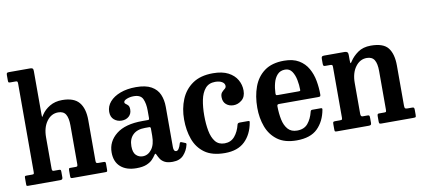

<svg xmlns="http://www.w3.org/2000/svg" viewBox="-71 -1033 2857 1299"><g transform="rotate(-10 1357.0 -383.5)"><path d="M72 -710H35.5Q25 -710 23 -713.2Q21 -716.5 21 -728.5V-761.5Q21 -773 24.2 -776.5Q27.5 -780 38.5 -780H184Q195 -780 200.2 -776Q205.5 -772 205.5 -758.5V-464.5Q205.5 -441.5 207.5 -442.5Q209.5 -443.5 217.5 -457Q237.5 -488 274 -509.8Q310.5 -531.5 359.5 -531.5Q440 -531.5 475.2 -489.5Q510.5 -447.5 510.5 -367.5V-88.5Q510.5 -76 514 -73Q517.5 -70 528.5 -70H564Q572 -70 574.8 -67.2Q577.5 -64.5 577.5 -55.5V-17Q577.5 -4.5 575 -2.2Q572.5 0 560.5 0H338Q328.5 0 326 -3Q323.5 -6 323.5 -16V-53Q323.5 -60.5 324.8 -65.2Q326 -70 332.5 -70H372.5Q380 -70 382.8 -73Q385.5 -76 385.5 -87.5V-352.5Q385.5 -403.5 370.2 -428.8Q355 -454 318.5 -454Q271 -454 240 -411.8Q209 -369.5 209 -301.5V-85.5Q209 -70 220 -70H257.5Q266 -70 268.2 -66.8Q270.5 -63.5 270.5 -52.5V-15.5Q270.5 0 254.5 0H34Q24.5 0 22.8 -2.2Q21 -4.5 21 -14.5V-55Q21 -65 23 -67.5Q25 -70 35 -70H71.5Q80 -70 83 -72Q86 -74 86 -85.5V-692.5Q86 -703 83.5 -706.5Q81 -710 72 -710Z M628 -124Q628 -199 689.8 -248.2Q751.5 -297.5 870 -297.5H904.5Q913 -297.5 915.2 -299.5Q917.5 -301.5 917.5 -310.5V-362Q917.5 -408.5 903.2 -440.8Q889 -473 841 -473Q814.5 -473 793 -464.2Q771.5 -455.5 771.5 -443.5Q771.5 -435.5 779.2 -430.8Q787 -426 794.8 -417.5Q802.5 -409 802.5 -388.5Q802.5 -359.5 783 -342Q763.5 -324.5 733.5 -324.5Q703.5 -324.5 681.5 -343Q659.5 -361.5 659.5 -397Q659.5 -435.5 685.8 -465.8Q712 -496 758.5 -513.5Q805 -531 866 -531Q933 -531 971.8 -509Q1010.5 -487 1026.5 -449.5Q1042.5 -412 1042.5 -364.5V-87.5Q1042.5 -57.5 1061 -57.5Q1079.5 -57.5 1093 -105Q1095.5 -114 1105 -111L1132 -100Q1138.5 -97.5 1136 -88Q1127 -48.5 1100.2 -19.2Q1073.5 10 1025 10H1024.5Q990 10 970.5 -0.2Q951 -10.5 941.2 -25.5Q931.5 -40.5 925.5 -54Q922 -63.5 918.5 -64.2Q915 -65 909 -55Q901 -42.5 886.5 -27.2Q872 -12 845.8 -1Q819.5 10 776 10Q707 10 667.5 -24.8Q628 -59.5 628 -124ZM767 -142Q767 -99 786 -80.5Q805 -62 831.5 -62Q868 -62 893 -94.8Q918 -127.5 918 -188V-237.5Q918 -248.5 908.5 -248.5H879Q825 -248.5 796 -220.2Q767 -192 767 -142Z M1149.5 -258Q1149.5 -333 1175.2 -395.5Q1201 -458 1255.2 -495.5Q1309.5 -533 1395.5 -533Q1459 -533 1499.8 -511.8Q1540.5 -490.5 1560.2 -456.2Q1580 -422 1580 -382Q1580 -339 1553.8 -317.2Q1527.5 -295.5 1497 -295.5Q1466.5 -295.5 1446 -313.2Q1425.5 -331 1425.5 -363.5Q1425.5 -385 1435.5 -396Q1445.5 -407 1455.5 -414.5Q1465.5 -422 1465.5 -433.5Q1465.5 -451 1447.8 -462Q1430 -473 1400.5 -473Q1357 -473 1332.5 -444.5Q1308 -416 1298.2 -367.8Q1288.5 -319.5 1288.5 -261Q1288.5 -202.5 1297.5 -155.2Q1306.5 -108 1329 -80Q1351.5 -52 1392.5 -52Q1435.5 -52 1462 -83.2Q1488.5 -114.5 1500 -162.5Q1502.5 -173 1517.5 -173H1572Q1581.5 -173 1583 -171Q1584.5 -169 1583.5 -162Q1569.5 -81.5 1520.2 -34.2Q1471 13 1383.5 13Q1295.5 13 1244.5 -24Q1193.5 -61 1171.5 -122.8Q1149.5 -184.5 1149.5 -258Z M1651 -250Q1651 -330 1674.5 -394Q1698 -458 1749.2 -495.5Q1800.5 -533 1883.5 -533Q1945.5 -533 1985.2 -509.2Q2025 -485.5 2047.2 -446.2Q2069.5 -407 2078 -359.8Q2086.5 -312.5 2086.5 -266.5Q2086.5 -256 2083.2 -253.2Q2080 -250.5 2069 -250.5H1802Q1793 -250.5 1790 -247.5Q1787 -244.5 1787 -236Q1787.5 -186.5 1796.2 -144.8Q1805 -103 1827.5 -77.5Q1850 -52 1890.5 -52Q1939 -52 1964.8 -83.2Q1990.5 -114.5 2002 -161Q2003 -166.5 2005.8 -169.8Q2008.5 -173 2016.5 -173H2072Q2080 -173 2082 -170.5Q2084 -168 2083 -162Q2069 -83.5 2020.2 -35.2Q1971.5 13 1876.5 13Q1794.5 13 1745 -23.5Q1695.5 -60 1673.2 -120Q1651 -180 1651 -250ZM1803 -311.5H1944Q1954 -311.5 1956 -313Q1958 -314.5 1958 -321Q1958 -352.5 1951.2 -387.8Q1944.5 -423 1927.8 -447.8Q1911 -472.5 1880.5 -472.5Q1847.5 -472.5 1827.5 -450.8Q1807.5 -429 1798.8 -395.2Q1790 -361.5 1789 -326Q1789 -317.5 1790.8 -314.5Q1792.5 -311.5 1803 -311.5Z M2188 -450H2153.5Q2143.5 -450 2141 -454Q2138.5 -458 2138.5 -470.5V-500Q2138.5 -512 2142.5 -516Q2146.5 -520 2157.5 -520H2298Q2309.5 -520 2316 -515Q2322.5 -510 2322.5 -496V-462Q2322.5 -440.5 2324.8 -438.5Q2327 -436.5 2335 -449.5Q2355.5 -481.5 2391 -506.5Q2426.5 -531.5 2480 -531.5Q2566 -531.5 2598.5 -489.5Q2631 -447.5 2631 -367.5V-92.5Q2631 -78 2634.8 -74Q2638.5 -70 2651.5 -70H2683Q2692 -70 2695 -66.5Q2698 -63 2698 -53V-19Q2698 -4.5 2694.5 -2.2Q2691 0 2677 0H2459Q2448.5 0 2446 -3.5Q2443.5 -7 2443.5 -18V-51Q2443.5 -60 2445.2 -65Q2447 -70 2454.5 -70H2492.5Q2502 -70 2504 -73.2Q2506 -76.5 2506 -90V-352.5Q2506 -403.5 2490.5 -428.8Q2475 -454 2438.5 -454Q2391.5 -454 2360.5 -411.8Q2329.5 -369.5 2329.5 -301.5V-89Q2329.5 -70 2343 -70H2376.5Q2385.5 -70 2388.2 -66.8Q2391 -63.5 2391 -51V-16Q2391 -6 2386.5 -3Q2382 0 2372.5 0H2153.5Q2142.5 0 2140.5 -3.2Q2138.5 -6.5 2138.5 -17.5V-52.5Q2138.5 -64.5 2141.5 -67.2Q2144.5 -70 2156 -70H2186Q2196.5 -70 2200 -72Q2203.5 -74 2203.5 -86.5V-433.5Q2203.5 -444.5 2200.2 -447.2Q2197 -450 2188 -450Z"/></g></svg>

Font: Besley* Narrow Semi
Style: Regular
Weight: 600
Width: 4
Designer: Owen Earl
Foundry: indestructible type*
Version: Version 3.000; ttfautohint (v1.8.3)